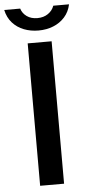

<svg xmlns="http://www.w3.org/2000/svg" viewBox="-76 -936 450 971"><g transform="rotate(-5 148.5 -451.0)"><path d="M87.5 0V-723H209V0ZM148 -783Q108.5 -783 74.2 -796.2Q40 -809.5 16.2 -836Q-7.5 -862.5 -16 -901.5H65Q72.5 -877 94.2 -861.5Q116 -846 148 -846Q179.5 -846 202 -861.5Q224.5 -877 233 -901.5H313Q305 -863.5 281.2 -837Q257.5 -810.5 223.2 -796.8Q189 -783 148 -783Z"/></g></svg>

Font: Public Sans Thin SemiBold
Style: Regular
Weight: 600
Version: Version 2.001